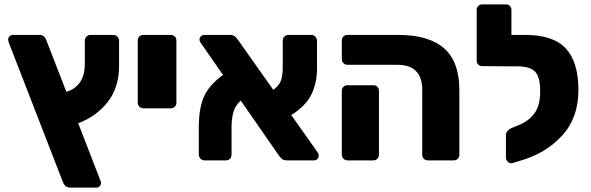

<svg xmlns="http://www.w3.org/2000/svg" viewBox="-20 -730 2692 874"><path d="M268 103 20 -536Q17 -548 17 -550Q17 -558 23.5 -564.5Q30 -571 39 -571H160Q182 -571 191 -547L282 -312Q322 -324 344 -355.5Q366 -387 366 -438V-544Q366 -556 373.5 -563.5Q381 -571 392 -571H497Q507 -571 514.5 -563Q522 -555 522 -544V-430Q522 -332 470.5 -266Q419 -200 336 -169L436 89Q440 98 440 103Q440 112 433.5 118Q427 124 419 124H299Q278 124 268 103Z M607 -262V-546Q607 -557 614.5 -564Q622 -571 632 -571H757Q768 -571 775.5 -564Q783 -557 783 -546V-262Q783 -251 775.5 -244Q768 -237 757 -237H632Q622 -237 614.5 -244.5Q607 -252 607 -262Z M1431 -21Q1431 -13 1425 -6.5Q1419 0 1410 0H1287Q1268 0 1260 -9.5Q1252 -19 1251 -20L1076 -272Q1050 -249 1042 -218Q1034 -187 1034 -152V-27Q1034 -15 1027 -7.5Q1020 0 1009 0H910Q900 0 892.5 -8Q885 -16 885 -27V-151Q885 -236 908 -289Q931 -342 995 -389L893 -536Q888 -542 888 -550Q888 -558 894.5 -564.5Q901 -571 909 -571H1027Q1041 -571 1048.5 -565Q1056 -559 1063 -549L1224 -321Q1252 -341 1259.5 -365Q1267 -389 1267 -422V-544Q1267 -556 1274.5 -563.5Q1282 -571 1293 -571H1398Q1408 -571 1415.5 -563Q1423 -555 1423 -544V-418Q1423 -353 1398 -301Q1373 -249 1306 -206L1427 -35Q1431 -29 1431 -21Z M1902 -25V-321Q1902 -435 1789 -435H1561Q1551 -435 1543.5 -442.5Q1536 -450 1536 -460V-546Q1536 -557 1543.5 -564Q1551 -571 1561 -571H1794Q1932 -571 2001.5 -510Q2071 -449 2071 -320V-25Q2071 -15 2064 -7.5Q2057 0 2046 0H1928Q1917 0 1909.5 -7Q1902 -14 1902 -25ZM1536 -25V-317Q1536 -328 1543.5 -335Q1551 -342 1561 -342H1680Q1691 -342 1698 -335Q1705 -328 1705 -317V-25Q1705 -15 1698 -7.5Q1691 0 1680 0H1561Q1551 0 1543.5 -7.5Q1536 -15 1536 -25Z M2613 -320Q2613 -193 2538 -112Q2463 -31 2350 1L2310 13Q2300 15 2291.5 6.5Q2283 -2 2283 -14V-115Q2283 -125 2290 -133.5Q2297 -142 2308 -147L2340 -160Q2386 -178 2412.5 -213.5Q2439 -249 2439 -315Q2439 -378 2416.5 -403Q2394 -428 2335 -428H2312H2309L2175 -429Q2164 -429 2157 -436Q2150 -443 2150 -454V-685Q2150 -696 2157.5 -703Q2165 -710 2175 -710H2283Q2294 -710 2301 -703Q2308 -696 2308 -685V-571H2350H2370Q2500 -571 2556.5 -508.5Q2613 -446 2613 -320Z"/></svg>

Font: Rubik
Style: Regular
Weight: 700
Designer: Hubert & Fischer
Foundry: Hubert & Fischer
Version: Version 1.100